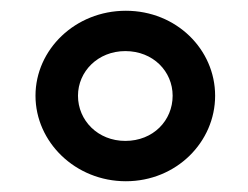

<svg xmlns="http://www.w3.org/2000/svg" viewBox="-20 -825 461 357"><path d="M125 -647C125 -692 162 -730 213 -730C265 -730 301 -692 301 -647C301 -601 265 -563 213 -563C162 -563 125 -601 125 -647ZM46 -647C46 -561 120 -488 214 -488C308 -488 380 -561 380 -647C380 -733 308 -805 214 -805C120 -805 46 -733 46 -647Z"/></svg>

Font: Bluebird
Style: Ext
Weight: 400
Designer: Jasper
Foundry: Cannot Into Space Fonts
Version: Version 0.98